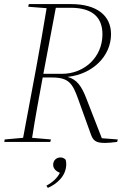

<svg xmlns="http://www.w3.org/2000/svg" viewBox="-20 -694 624 939"><path d="M118 -661 208 -654C192 -557 175 -459 157 -362L93 -20L3 -12L1 0H226L229 -12L137 -20C152 -117 170 -214 188 -311L189 -315H236C316 -315 335 -285 361 -213L423 -41C435 -5 449 5 494 5C513 5 528 3 553 0L556 -12L478 -18L402 -213C380 -270 357 -306 310 -318C434 -331 523 -420 523 -527C523 -617 455 -674 327 -674H121ZM325 -656C436 -656 481 -606 481 -526C481 -415 393 -333 283 -333H192L253 -656ZM304 108C304 101 303 94 301 87C294 80 286 76 276 76C256 76 240 90 240 112C240 129 252 143 273 151C261 175 239 197 207 214L214 225C255 207 304 169 304 108Z"/></svg>

Font: Source Serif 4 Display Light
Style: Italic
Weight: 300
Italic angle: -12°
Designer: Frank Grießhammer
Foundry: Adobe Systems Incorporated
Version: Version 4.004;hotconv 1.0.117;makeotfexe 2.5.65602